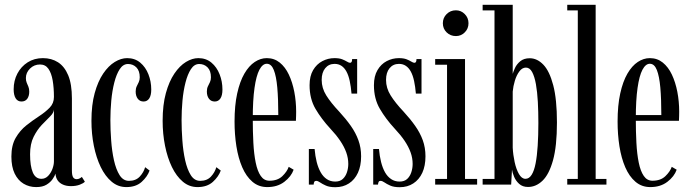

<svg xmlns="http://www.w3.org/2000/svg" viewBox="-20 -770 2880 801"><path d="M131 10.5Q102 10.5 78.5 -3.5Q55 -17.5 41.2 -45.8Q27.5 -74 27.5 -117Q27.5 -164 45.5 -195Q63.5 -226 90 -247Q116.5 -268 143 -285.2Q169.5 -302.5 187.2 -320.8Q205 -339 205 -365.5Q205 -403.5 199.8 -434.2Q194.5 -465 182 -483Q169.5 -501 147 -501Q122.5 -501 105.2 -484Q88 -467 88 -444.5Q88 -433 91.5 -424.8Q95 -416.5 98.5 -408.2Q102 -400 102 -387.5Q102 -369.5 93.8 -358Q85.5 -346.5 69.5 -346.5Q53.5 -346.5 45.2 -360Q37 -373.5 37 -397.5Q37 -433.5 52.5 -463Q68 -492.5 95.5 -510Q123 -527.5 159 -527.5Q195 -527.5 222 -510.2Q249 -493 264.5 -456Q280 -419 280 -359V-58.5Q280 -38 285.2 -30.2Q290.5 -22.5 299.5 -22.5Q306.5 -22.5 312.5 -25.8Q318.5 -29 321.5 -32L334 -12Q328.5 -5.5 312.8 0.5Q297 6.5 276 6.5Q257 6.5 242.8 0.2Q228.5 -6 220.5 -17.5Q212.5 -29 211.5 -45.5Q208.5 -36 199.5 -22.8Q190.5 -9.5 174 0.5Q157.5 10.5 131 10.5ZM153 -24Q169 -24 180.8 -36.2Q192.5 -48.5 198.8 -65.5Q205 -82.5 205 -97V-313Q204 -299 188.8 -284Q173.5 -269 154.2 -248.8Q135 -228.5 120.2 -199Q105.5 -169.5 105.5 -126.5Q105.5 -77.5 116.8 -50.8Q128 -24 153 -24Z M507 10.5Q472.5 10.5 445.8 -12Q419 -34.5 400.2 -73.2Q381.5 -112 371.5 -161.8Q361.5 -211.5 361.5 -266Q361.5 -332.5 375 -381.5Q388.5 -430.5 410.5 -463Q432.5 -495.5 458.8 -511.5Q485 -527.5 510.5 -527.5Q542.5 -527.5 565 -508.8Q587.5 -490 599.2 -460Q611 -430 611 -396.5Q611 -372 602.5 -359.2Q594 -346.5 579 -346.5Q563.5 -346.5 554.8 -358Q546 -369.5 546 -388Q546 -400.5 550.2 -409.5Q554.5 -418.5 558.8 -427.2Q563 -436 563 -447.5Q563 -474.5 549 -488.8Q535 -503 514 -503Q493.5 -503 479.5 -481.5Q465.5 -460 456.8 -425.5Q448 -391 444.2 -349.8Q440.5 -308.5 440.5 -269Q440.5 -228.5 443.8 -184Q447 -139.5 455.5 -101.2Q464 -63 479 -39.2Q494 -15.5 518 -15.5Q546.5 -15.5 563 -33.2Q579.5 -51 585.5 -72.5L604 -58.5Q595 -33 571 -11.2Q547 10.5 507 10.5Z M804 10.5Q769.5 10.5 742.8 -12Q716 -34.5 697.2 -73.2Q678.5 -112 668.5 -161.8Q658.5 -211.5 658.5 -266Q658.5 -332.5 672 -381.5Q685.5 -430.5 707.5 -463Q729.5 -495.5 755.8 -511.5Q782 -527.5 807.5 -527.5Q839.5 -527.5 862 -508.8Q884.5 -490 896.2 -460Q908 -430 908 -396.5Q908 -372 899.5 -359.2Q891 -346.5 876 -346.5Q860.5 -346.5 851.8 -358Q843 -369.5 843 -388Q843 -400.5 847.2 -409.5Q851.5 -418.5 855.8 -427.2Q860 -436 860 -447.5Q860 -474.5 846 -488.8Q832 -503 811 -503Q790.5 -503 776.5 -481.5Q762.5 -460 753.8 -425.5Q745 -391 741.2 -349.8Q737.5 -308.5 737.5 -269Q737.5 -228.5 740.8 -184Q744 -139.5 752.5 -101.2Q761 -63 776 -39.2Q791 -15.5 815 -15.5Q843.5 -15.5 860 -33.2Q876.5 -51 882.5 -72.5L901 -58.5Q892 -33 868 -11.2Q844 10.5 804 10.5Z M1095 10.5Q1059 10.5 1033 -11.8Q1007 -34 990.5 -72.2Q974 -110.5 966.2 -159.8Q958.5 -209 958.5 -263Q958.5 -330 969.5 -380Q980.5 -430 999.5 -462.8Q1018.5 -495.5 1042.8 -511.5Q1067 -527.5 1093 -527.5Q1124 -527.5 1147 -509Q1170 -490.5 1185 -458.8Q1200 -427 1207.8 -386.8Q1215.5 -346.5 1215.5 -304Q1215.5 -294.5 1215.2 -285Q1215 -275.5 1214.5 -266H1027.5V-290H1141Q1141 -357 1136.8 -404.8Q1132.5 -452.5 1122.2 -478.2Q1112 -504 1093 -504Q1075.5 -504 1062.2 -479Q1049 -454 1041.8 -403.2Q1034.5 -352.5 1034.5 -275Q1034.5 -221 1037 -174Q1039.5 -127 1046.8 -91.5Q1054 -56 1067.8 -36Q1081.5 -16 1104 -16Q1138 -16 1157.8 -35Q1177.5 -54 1184.5 -74L1205 -62Q1195 -33.5 1166.2 -11.5Q1137.5 10.5 1095 10.5Z M1379 11Q1354.5 11 1339.5 4.2Q1324.5 -2.5 1315.2 -9Q1306 -15.5 1299 -15.5Q1293.5 -15.5 1291.2 -11.5Q1289 -7.5 1288.5 0H1268.5V-148.5H1292.5Q1295 -119 1301.2 -94.2Q1307.5 -69.5 1317.8 -51.2Q1328 -33 1343.2 -22.8Q1358.5 -12.5 1378.5 -12.5Q1398.5 -12.5 1410.2 -23.5Q1422 -34.5 1427.5 -51.5Q1433 -68.5 1433 -86Q1433 -110.5 1424.5 -134.2Q1416 -158 1399.2 -182.8Q1382.5 -207.5 1358 -233.5Q1321 -273.5 1296.2 -315.8Q1271.5 -358 1271.5 -414.5Q1271.5 -452.5 1286.2 -477.5Q1301 -502.5 1324.8 -515Q1348.5 -527.5 1375.5 -527.5Q1395 -527.5 1407.2 -522.8Q1419.5 -518 1427.5 -513Q1435.5 -508 1440.5 -508Q1445 -508 1447 -512Q1449 -516 1449 -523.5H1470V-379.5H1446.5Q1444 -409 1439 -432.2Q1434 -455.5 1425.5 -471.2Q1417 -487 1404.8 -495.2Q1392.5 -503.5 1376 -503.5Q1351.5 -503.5 1336.8 -485.5Q1322 -467.5 1322 -436.5Q1322 -402.5 1341.2 -371.8Q1360.5 -341 1395 -304.5Q1423 -274 1443.5 -245Q1464 -216 1475.2 -185Q1486.5 -154 1486.5 -118Q1486.5 -78 1473.2 -49.2Q1460 -20.5 1435.8 -4.8Q1411.5 11 1379 11Z M1647.5 11Q1623 11 1608 4.2Q1593 -2.5 1583.8 -9Q1574.5 -15.5 1567.5 -15.5Q1562 -15.5 1559.8 -11.5Q1557.5 -7.5 1557 0H1537V-148.5H1561Q1563.5 -119 1569.8 -94.2Q1576 -69.5 1586.2 -51.2Q1596.5 -33 1611.8 -22.8Q1627 -12.5 1647 -12.5Q1667 -12.5 1678.8 -23.5Q1690.5 -34.5 1696 -51.5Q1701.5 -68.5 1701.5 -86Q1701.5 -110.5 1693 -134.2Q1684.5 -158 1667.8 -182.8Q1651 -207.5 1626.5 -233.5Q1589.5 -273.5 1564.8 -315.8Q1540 -358 1540 -414.5Q1540 -452.5 1554.8 -477.5Q1569.5 -502.5 1593.2 -515Q1617 -527.5 1644 -527.5Q1663.5 -527.5 1675.8 -522.8Q1688 -518 1696 -513Q1704 -508 1709 -508Q1713.5 -508 1715.5 -512Q1717.5 -516 1717.5 -523.5H1738.5V-379.5H1715Q1712.5 -409 1707.5 -432.2Q1702.5 -455.5 1694 -471.2Q1685.5 -487 1673.2 -495.2Q1661 -503.5 1644.5 -503.5Q1620 -503.5 1605.2 -485.5Q1590.5 -467.5 1590.5 -436.5Q1590.5 -402.5 1609.8 -371.8Q1629 -341 1663.5 -304.5Q1691.5 -274 1712 -245Q1732.5 -216 1743.8 -185Q1755 -154 1755 -118Q1755 -78 1741.8 -49.2Q1728.5 -20.5 1704.2 -4.8Q1680 11 1647.5 11Z M1795.5 0V-23.5H1845V-500H1795.5V-523.5H1920V-23.5H1970.5V0ZM1882 -619.5Q1859 -619.5 1843.2 -635Q1827.5 -650.5 1827.5 -673Q1827.5 -695.5 1843.2 -711.2Q1859 -727 1882 -727Q1903.5 -727 1919 -711.2Q1934.5 -695.5 1934.5 -673Q1934.5 -650.5 1919 -635Q1903.5 -619.5 1882 -619.5Z M2183 10Q2160 10 2145.8 -3Q2131.5 -16 2124.5 -33.2Q2117.5 -50.5 2116 -62.5L2112.5 0H1993.5V-23.5H2043V-726.5H1993.5V-750H2119V-462Q2121.5 -471 2128.5 -486.5Q2135.5 -502 2150.5 -514.5Q2165.5 -527 2190 -527Q2221 -527 2246.8 -500.2Q2272.5 -473.5 2288 -414.5Q2303.5 -355.5 2303.5 -259Q2303.5 -160 2287 -101Q2270.5 -42 2243.2 -16Q2216 10 2183 10ZM2172 -24Q2187.5 -24 2198 -40.8Q2208.5 -57.5 2214.5 -88.5Q2220.5 -119.5 2223.2 -162.2Q2226 -205 2226 -257Q2226 -303.5 2223.8 -345Q2221.5 -386.5 2215.8 -418.8Q2210 -451 2200 -469.5Q2190 -488 2174 -488Q2158.5 -488 2146.8 -472.2Q2135 -456.5 2128 -433.5Q2121 -410.5 2119 -388V-154Q2120.5 -124 2127 -94Q2133.5 -64 2145 -44Q2156.5 -24 2172 -24Z M2346.5 0V-23.5H2390.5V-726.5H2346.5V-750H2465V-23.5H2510V0Z M2693 10.5Q2657 10.5 2631 -11.8Q2605 -34 2588.5 -72.2Q2572 -110.5 2564.2 -159.8Q2556.5 -209 2556.5 -263Q2556.5 -330 2567.5 -380Q2578.5 -430 2597.5 -462.8Q2616.5 -495.5 2640.8 -511.5Q2665 -527.5 2691 -527.5Q2722 -527.5 2745 -509Q2768 -490.5 2783 -458.8Q2798 -427 2805.8 -386.8Q2813.5 -346.5 2813.5 -304Q2813.5 -294.5 2813.2 -285Q2813 -275.5 2812.5 -266H2625.5V-290H2739Q2739 -357 2734.8 -404.8Q2730.5 -452.5 2720.2 -478.2Q2710 -504 2691 -504Q2673.5 -504 2660.2 -479Q2647 -454 2639.8 -403.2Q2632.5 -352.5 2632.5 -275Q2632.5 -221 2635 -174Q2637.5 -127 2644.8 -91.5Q2652 -56 2665.8 -36Q2679.5 -16 2702 -16Q2736 -16 2755.8 -35Q2775.5 -54 2782.5 -74L2803 -62Q2793 -33.5 2764.2 -11.5Q2735.5 10.5 2693 10.5Z"/></svg>

Font: Imbue 48pt
Style: Regular
Weight: 400
Designer: Tyler Finck
Foundry: Etcetera Type Company
Version: Version 1.102